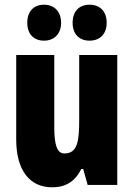

<svg xmlns="http://www.w3.org/2000/svg" viewBox="-20 -787 569 817"><path d="M96 -690C96 -642 124 -614 167 -614C212 -614 240 -644 240 -690C240 -737 212 -767 167 -767C124 -767 96 -739 96 -690ZM289 -690C289 -643 316 -614 361 -614C407 -614 434 -644 434 -690C434 -737 407 -767 361 -767C317 -767 289 -739 289 -690ZM479 -553H317V-280C317 -191 312 -134 254 -134C222 -134 211 -172 211 -246V-553H49V-193C49 -64 105 10 202 10C261 10 300 -16 326 -68H334L353 0H479Z"/></svg>

Font: Noto Sans Gujarati ExtraCondensed Black
Style: Regular
Weight: 900
Width: 2
Designer: Jelle Bosma - Monotype Design Team, Universal Thirst
Foundry: Monotype Imaging Inc.
Version: Version 2.106